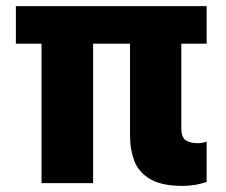

<svg xmlns="http://www.w3.org/2000/svg" viewBox="-20 -600 740 629"><path d="M657 -4Q619 9 579 9Q509 9 471.5 -13.5Q434 -36 420 -73Q406 -110 406 -154V-457H285V0H116V-457H32V-580H657V-457H574V-181Q574 -150 588.5 -140.5Q603 -131 627 -131Q644 -131 657 -136Z"/></svg>

Font: BDO Grotesk ExtraBold
Style: Regular
Weight: 800
Designer: Deni Anggara
Foundry: Lokal Container
Version: Version 2.000